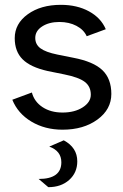

<svg xmlns="http://www.w3.org/2000/svg" viewBox="-20 -525 511 795"><path d="M244 56Q300 86 300 143Q300 190 266.5 220Q233 250 180 250L140 216Q234 216 234 147Q234 100 184 82ZM441 -136Q441 -72 383.5 -30Q326 12 239 12Q166 12 110 -21.5Q54 -55 31 -112L112 -142Q122 -104 156 -81.5Q190 -59 239 -59Q289 -59 322.5 -80.5Q356 -102 356 -133Q356 -167 331 -186Q306 -205 246 -217L177 -231Q106 -247 73.5 -279.5Q41 -312 41 -367Q41 -427 95 -466Q149 -505 232 -505Q299 -505 348.5 -478Q398 -451 418 -404L339 -375Q327 -402 296.5 -418Q266 -434 226 -434Q183 -434 154.5 -415.5Q126 -397 126 -368Q126 -341 147.5 -325Q169 -309 218 -299L283 -286Q367 -270 404 -234.5Q441 -199 441 -136Z"/></svg>

Font: Atkinson Hyperlegible Pro
Style: Regular
Weight: 400
Designer: Elliott Scott, Megan Eiswerth, Linus Boman, Theodore Petrosky, Jacob Perez
Foundry: Braille Institute
Version: Version 1.5.1